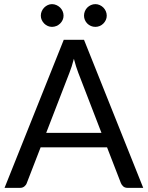

<svg xmlns="http://www.w3.org/2000/svg" viewBox="-20 -909 715 929"><path d="M673 0H598Q585 0 577 -6.5Q569 -13 565 -23L498 -196H176.5L109.5 -23Q106.5 -14 98 -7Q89.5 0 77 0H2L288.5 -716.5H386.5ZM471 -266 358.5 -557.5Q353.5 -570.5 348 -587.8Q342.5 -605 337.5 -624.5Q327 -584 316 -557L203.5 -266ZM496.5 -833Q496.5 -822 492 -812.2Q487.5 -802.5 480 -795Q472.5 -787.5 462.5 -783.2Q452.5 -779 441.5 -779Q430 -779 420 -783.2Q410 -787.5 402.5 -795Q395 -802.5 390.8 -812.2Q386.5 -822 386.5 -833Q386.5 -844.5 390.8 -854.8Q395 -865 402.5 -872.5Q410 -880 420 -884.5Q430 -889 441.5 -889Q452.5 -889 462.5 -884.5Q472.5 -880 480 -872.5Q487.5 -865 492 -854.8Q496.5 -844.5 496.5 -833ZM287.5 -833Q287.5 -822 283 -812.2Q278.5 -802.5 270.8 -795Q263 -787.5 252.8 -783.2Q242.5 -779 231.5 -779Q221 -779 211.2 -783.2Q201.5 -787.5 194 -795Q186.5 -802.5 182 -812.2Q177.5 -822 177.5 -833Q177.5 -844.5 182 -854.8Q186.5 -865 194 -872.5Q201.5 -880 211.2 -884.5Q221 -889 231.5 -889Q242.5 -889 252.8 -884.5Q263 -880 270.8 -872.5Q278.5 -865 283 -854.8Q287.5 -844.5 287.5 -833Z"/></svg>

Font: Lato
Style: Regular
Weight: 400
Designer: Lukasz Dziedzic with Adam Twardoch and Botio Nikoltchev
Foundry: tyPoland Lukasz Dziedzic
Version: Version 2.010; 2014-09-01; http://www.latofonts.com/; ttfaut